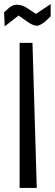

<svg xmlns="http://www.w3.org/2000/svg" viewBox="-46 -920 268 940"><path d="M92 -877 130 -852 202 -900V-840L178 -817Q168 -808 155.5 -801Q143 -794 134 -794Q116 -794 89 -813L45 -844L-23 -791L-26 -860L0 -883Q17 -897 38 -897Q63 -897 92 -877ZM113 -710H50V0H134Z"/></svg>

Font: Bahiana
Style: Regular
Weight: 400
Designer: Pablo Cosgaya & Dani Raskovsky
Foundry: Pablo Cosgaya & Dani Raskovsky
Version: Version 1.005